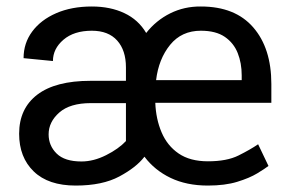

<svg xmlns="http://www.w3.org/2000/svg" viewBox="-20 -558 885 588"><path d="M616.7 10.3Q551.3 10.3 502.4 -13.2Q453.6 -36.6 422.4 -78.1Q397.5 -45.4 345.5 -17.6Q293.5 10.3 211.9 10.3Q127.9 10.3 83.3 -33Q38.6 -76.2 38.6 -148.4Q38.6 -225.6 94.2 -268.1Q149.9 -310.5 257.3 -310.5H365.7V-351.6Q365.7 -403.8 338.9 -433.8Q312 -463.9 261.2 -463.9Q206.5 -463.9 174.3 -436.3Q142.1 -408.7 142.1 -371.1L52.2 -379.9Q52.2 -425.8 78.6 -461.4Q105 -497.1 152.1 -517.6Q199.2 -538.1 261.2 -538.1Q317.9 -538.1 360.8 -517.8Q403.8 -497.6 427.7 -457Q458 -495.6 501.2 -517.1Q544.4 -538.6 595.2 -538.1Q700.2 -538.1 755.6 -474.1Q811 -410.2 811 -300.8V-243.2H455.6Q457.5 -193.4 474.9 -152.6Q492.2 -111.8 527.1 -87.9Q562 -64 616.7 -64Q674.8 -64 710.4 -81.8Q746.1 -99.6 770.5 -116.2L802.2 -49.8Q791.5 -41.5 767.8 -27.1Q744.1 -12.7 706.5 -1.2Q668.9 10.3 616.7 10.3ZM595.2 -463.9Q536.1 -463.9 501 -420.7Q465.8 -377.4 458 -312.5H720.2V-327.6Q720.2 -364.7 708 -395.5Q695.8 -426.3 668.5 -445.1Q641.1 -463.9 595.2 -463.9ZM229.5 -63.5Q266.6 -63.5 304.9 -82.8Q343.3 -102.1 365.7 -126V-242.2H258.3Q194.3 -242.2 161.6 -213.4Q128.9 -184.6 128.9 -146.5Q128.9 -111.8 153.6 -87.6Q178.2 -63.5 229.5 -63.5Z"/></svg>

Font: Vazirmatn RD
Style: Regular
Weight: 400
Designer: Saber Rastikerdar
Foundry: Saber Rastikerdar
Version: Version 32.102